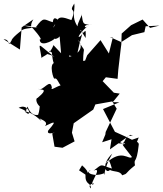

<svg xmlns="http://www.w3.org/2000/svg" viewBox="-70 -854 918 1081"><path d="M231 -600C209 -539 163 -537 164 -526C150 -624 131 -614 237 -533C210 -552 182 -549 187 -554C233 -559 182 -582 222 -558C225 -541 227 -468 253 -497C203 -518 224 -427 235 -411C261 -424 259 -343 317 -359C300 -414 206 -328 222 -360C214 -419 170 -336 147 -354C150 -344 215 -364 142 -303C121 -300 146 -228 202 -248C133 -282 166 -265 143 -202C164 -222 114 -177 85 -254C58 -201 118 -219 35 -247C94 -279 116 -179 69 -227C132 -220 185 -141 152 -189C157 -181 207 -171 183 -144C222 -161 262 -188 202 -120C184 -82 278 -124 224 -103L237 -28L282 -22L350 -58L335 -107L345 -160L455 -237L467 -266L562 -283L587 -242L525 -111L523 -96L505 -53L558 -70L549 -13L664 -95L679 -88C630 -99 640 -51 618 -47C576 -74 548 -40 635 -47C623 -30 597 -68 673 30C654 49 617 -20 526 66C538 51 540 25 560 95C490 74 512 64 457 107C511 82 434 179 451 186C481 171 413 181 442 207C442 170 409 191 411 129L375 105L392 77C452 129 400 129 441 104C403 115 460 148 522 119C517 154 509 103 562 11C499 70 524 128 549 103C573 115 606 107 618 133C654 121 626 128 690 77C682 31 699 76 711 -38C717 -61 656 -76 686 -17L711 -80L673 -67L639 -84L577 -112L510 -240L602 -278L565 -279L604 -327L571 -332L508 -397L526 -419L592 -410L596 -461L609 -573L613 -604L615 -665L668 -712L733 -744L775 -697L828 -710L750 -706L743 -673L673 -656L613 -617L548 -646L565 -642L543 -553L496 -628L421 -543L389 -461L349 -474C422 -422 377 -372 423 -386C470 -421 439 -471 400 -465C413 -501 460 -522 398 -511C399 -611 418 -541 370 -628C383 -620 411 -562 321 -534C314 -553 325 -529 360 -543C372 -564 365 -570 393 -663C376 -635 344 -635 431 -715C402 -679 392 -724 450 -713C394 -720 400 -711 389 -776C401 -769 325 -676 399 -685C400 -675 355 -729 412 -640C416 -716 404 -656 392 -673C320 -750 356 -789 348 -834C311 -775 367 -823 332 -741C234 -778 266 -738 218 -681C240 -656 210 -727 269 -726C259 -740 232 -773 227 -729C178 -743 178 -764 132 -701C164 -696 95 -701 60 -710C137 -708 85 -693 118 -745L52 -700L42 -575L-50 -633C-7 -633 -31 -580 -5 -626C-2 -647 80 -702 50 -682C73 -700 124 -691 104 -704C107 -707 180 -621 154 -633C152 -589 220 -616 250 -646C233 -636 224 -616 240 -646C216 -623 284 -638 264 -669L274 -554Z"/></svg>

Font: Hussar Lance
Style: Regular
Weight: 700
Foundry: Cannot Into Space Fonts, PlusOne Fonts
Version: Version 2.27